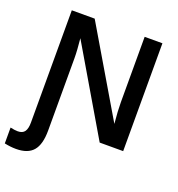

<svg xmlns="http://www.w3.org/2000/svg" viewBox="-189 -816 1067 1151"><g transform="rotate(20 344.5 -240.0)"><path d="M185.1 38.1Q185.1 126.5 150.6 167Q116.2 207.5 41 207.5Q6.3 207.5 -32.7 199.2V98.1Q-3.9 104.5 14.6 104.5Q45.4 104.5 58.6 85.7Q71.8 66.9 71.8 28.3V-688H217.8L544.4 -135.3Q536.6 -216.8 536.6 -271V-688H649.9V0H500L177.2 -548.3Q180.7 -512.2 182.9 -480.7Q185.1 -449.2 185.1 -422.9Z"/></g></svg>

Font: Arimo SemiBold
Style: Regular
Weight: 600
Designer: Steve Matteson
Foundry: Monotype Imaging Inc.
Version: Version 1.33